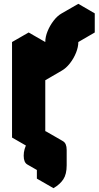

<svg xmlns="http://www.w3.org/2000/svg" viewBox="-20 -720 516 1005"><path d="M130 -450 217 -500V-400L303 -450Q303 -477 315 -506.5Q327 -536 347 -561.5Q367 -587 390 -600L476 -650V-550L390 -500Q390 -474 378 -444Q366 -414 346 -388.5Q326 -363 303 -350L217 -300V0L130 50ZM260 185Q230 202 210.5 191Q191 180 191 145Q191 110 210.5 76Q230 42 260 25Q290 8 309.5 19Q329 30 329 65V145Q329 192 311.5 218.5Q294 245 260 265ZM476 -650 390 -600Q367 -587 347 -561.5Q327 -536 315 -506.5Q303 -477 303 -450L217 -500Q217 -527 229 -556.5Q241 -586 260.5 -611.5Q280 -637 303 -650L390 -700ZM303 -450 217 -400 130 -450 217 -500ZM260 185V265L173 215V135ZM217 -500 130 -450 43 -500 130 -550ZM310 19Q290 8 260 25Q230 42 210.5 76Q191 110 191 145Q191 180 210 191L123 141Q104 130 104 95Q104 60 123.5 26Q143 -8 173 -25Q203 -42 223 -31ZM130 -450V50L43 0V-500Z"/></svg>

Font: Nabla Normal
Style: Regular
Weight: 400
Designer: Arthur Reinders Folmer
Version: Version 1.000